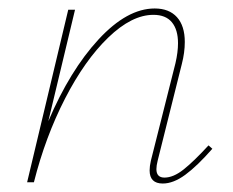

<svg xmlns="http://www.w3.org/2000/svg" viewBox="-20 -430 550 453"><path d="M481 -79Q445 -38 417 -17.5Q389 3 364 3Q333 3 333 -28Q333 -38 336 -51L394 -281Q400 -307 400 -328Q400 -360 385.5 -377.5Q371 -395 342 -395Q291 -395 235.5 -341.5Q180 -288 133.5 -197.5Q87 -107 60 0H44L141 -407H157L94 -144Q145 -264 212.5 -337Q280 -410 345 -410Q379 -410 397.5 -389.5Q416 -369 416 -331Q416 -306 409 -279L352 -51Q349 -39 349 -31Q349 -11 368 -11Q389 -11 413 -30Q437 -49 472 -87Z"/></svg>

Font: Ysabeau Thin
Style: Italic
Weight: 200
Italic angle: -12°
Designer: Christian Thalmann (Catharsis Fonts)
Version: Version 0.003